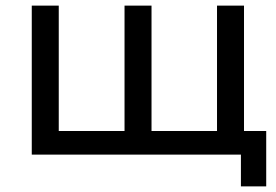

<svg xmlns="http://www.w3.org/2000/svg" viewBox="-20 -550 981 683"><path d="M848 -530V0H93V-530H189V-84H423V-530H519V-84H752V-530ZM927 -84V113H837V0H748V-84Z"/></svg>

Font: APTA Sans Medium
Style: Bold
Weight: 500
Version: Version 7.200